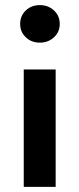

<svg xmlns="http://www.w3.org/2000/svg" viewBox="-20 -732 311 752"><path d="M59 -638Q59 -670 81 -691Q103 -712 136 -712Q169 -712 191.5 -691Q214 -670 214 -638Q214 -607 191.5 -586Q169 -565 136 -565Q103 -565 81 -586Q59 -607 59 -638ZM198 -460V0H73V-460Z"/></svg>

Font: Venryn Sans SemiBold
Style: Regular
Weight: 600
Designer: Owen Earl, indestructible type* (font) & Cristiano Sobral (main changes)
Version: Version 3.60;October 28, 2020;FontCreator 13.0.0.2681 64-bit